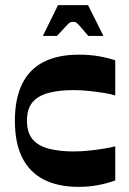

<svg xmlns="http://www.w3.org/2000/svg" viewBox="-20 -717 502 748"><path d="M286 11Q206 11 150.5 -17.5Q95 -46 66.5 -103Q38 -160 38 -247Q38 -333 66.5 -390.5Q95 -448 150.5 -476Q206 -504 287 -504Q330 -504 364.5 -498Q399 -492 429 -482V-345Q415 -350 387.5 -354.5Q360 -359 328.5 -362.5Q297 -366 267 -366Q210 -366 169 -355Q128 -344 106.5 -318.5Q85 -293 85 -247Q85 -201 106.5 -175Q128 -149 169 -138Q210 -127 267 -127Q298 -127 329.5 -130.5Q361 -134 388 -138.5Q415 -143 429 -147V-14Q399 -3 363 4Q327 11 286 11ZM147 -577 206 -697H323L383 -577H324Q301 -604 291 -615.5Q281 -627 276.5 -629.5Q272 -632 265 -632Q258 -632 253 -629.5Q248 -627 237.5 -615.5Q227 -604 202 -577Z"/></svg>

Font: Ojuju ExtraLight
Style: Bold
Weight: 700
Version: Version 1.000